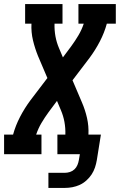

<svg xmlns="http://www.w3.org/2000/svg" viewBox="-39 -755 587 940"><path d="M198 165V91H279Q291 91 303.5 87Q316 83 325.5 74Q335 65 340 53Q345 41 347 29L352 0H242V-96H281Q282 -128 276.5 -158Q271 -188 259 -216L240 -261L199 -206Q180 -180 164 -153Q148 -126 138 -96Q138 -96 138 -96Q138 -96 138 -96H164V0H-19V-96H25Q37 -140 59 -182.5Q81 -225 110 -264L193 -373L147 -481Q132 -518 122.5 -557.5Q113 -597 115 -639H84V-735H267V-639H228Q227 -607 232.5 -577Q238 -547 250 -519L269 -474L310 -529Q329 -555 345 -582Q361 -609 371 -639Q371 -639 371 -639Q371 -639 371 -639H345V-735H528V-639H484Q472 -595 450 -552.5Q428 -510 399 -471L316 -362L362 -254Q378 -217 387 -177.5Q396 -138 394 -96H455L435 29Q432 47 426 65Q420 83 409.5 99Q399 115 384 128.5Q369 142 351.5 150Q334 158 315.5 161.5Q297 165 279 165Z"/></svg>

Font: Iosevka Curly Slab Oblique
Style: Bold
Weight: 700
Italic angle: -9°
Monospace: yes
Designer: Belleve Invis
Foundry: Belleve Invis
Version: Version 11.1.0; ttfautohint (v1.8.3)